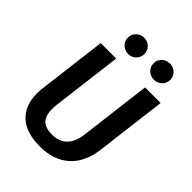

<svg xmlns="http://www.w3.org/2000/svg" viewBox="-256 -1027 1167 1167"><g transform="rotate(45 327.5 -443.0)"><path d="M635 -691 578 -231Q563 -113 492 -49Q421 15 304 15Q184 15 123 -41.5Q62 -98 62 -201Q62 -224 65 -248L120 -691H253L197 -242Q194 -219 194 -200Q194 -140 221.5 -114Q249 -88 305 -88Q365 -88 400.5 -124.5Q436 -161 444 -230L501 -691ZM284 -762Q255 -762 234 -782Q213 -802 213 -832Q213 -861 234 -881Q255 -901 284 -901Q314 -901 334.5 -881Q355 -861 355 -832Q355 -802 334.5 -782Q314 -762 284 -762ZM506 -762Q476 -762 455 -782Q434 -802 434 -832Q434 -861 455 -881Q476 -901 506 -901Q535 -901 556 -881Q577 -861 577 -832Q577 -802 556 -782Q535 -762 506 -762Z"/></g></svg>

Font: Xgbmvzvtohvqztyvzapvmeyoton
Style: Regular
Weight: 500
Italic angle: -8°
Designer: Carrois Corporate & Edenspiekermann
Foundry: Carrois Corporate GbR & Edenspiekermann AG
Version: Version 2.001